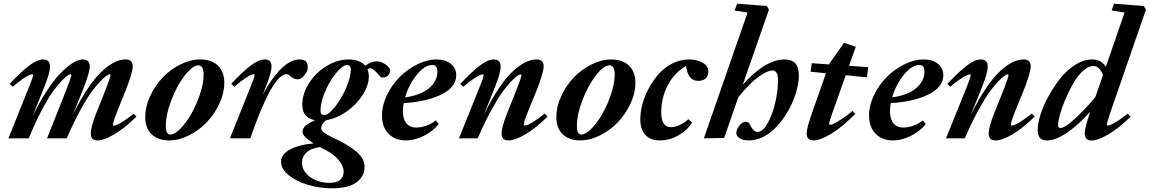

<svg xmlns="http://www.w3.org/2000/svg" viewBox="-20 -745 6191 1034"><path d="M25.4 0 134.3 -271.5Q158.2 -328.6 158.2 -341.3Q158.2 -345.2 154.3 -345.2Q148.4 -345.2 136.5 -340.1Q124.5 -335 100.8 -318.6Q77.1 -302.2 48.8 -277.8L32.2 -293.5Q94.7 -359.9 137.7 -392.3Q180.7 -424.8 211.9 -424.8Q249.5 -424.8 249.5 -387.2Q249.5 -355 220.2 -280.8L154.3 -116.2Q193.8 -198.2 235.4 -260.5Q276.9 -322.8 312 -357.2Q347.2 -391.6 375.5 -408.2Q403.8 -424.8 425.3 -424.8Q463.4 -424.8 463.4 -387.2Q463.4 -352.5 423.3 -253.9L372.6 -127Q405.8 -194.8 439.5 -247.8Q473.1 -300.8 502.2 -333.5Q531.2 -366.2 560.1 -387.2Q588.9 -408.2 612.1 -416.5Q635.3 -424.8 657.2 -424.8Q694.8 -424.8 694.8 -387.2Q694.8 -353 654.8 -253.9L607.9 -136.2Q588.4 -86.9 588.4 -72.3Q588.4 -68.4 592.3 -68.4Q618.2 -68.4 700.7 -132.8L714.8 -116.7Q648.9 -52.7 594 -20.8Q539.1 11.2 505.9 11.2Q468.8 11.2 468.8 -25.9Q468.8 -59.6 498 -134.8L551.8 -269.5Q575.2 -330.1 575.2 -341.3Q575.2 -345.2 571.3 -345.2Q566.9 -345.2 556.2 -338.9Q545.4 -332.5 522.9 -309.8Q500.5 -287.1 474.6 -252.2Q448.7 -217.3 412.4 -151.1Q376 -85 339.4 0H233.4L340.3 -269.5Q364.3 -331.5 364.3 -341.3Q364.3 -345.2 360.4 -345.2Q356 -345.2 345.2 -338.9Q334.5 -332.5 312.3 -309.8Q290 -287.1 264.9 -252.2Q239.7 -217.3 204.6 -151.1Q169.4 -85 134.8 0Z M890.1 11.2Q830.6 11.2 796.4 -22Q762.2 -55.2 762.2 -115.2Q762.2 -170.4 788.3 -227.1Q814.5 -283.7 855.5 -326.9Q896.5 -370.1 950.7 -397.5Q1004.9 -424.8 1057.6 -424.8Q1119.1 -424.8 1153.6 -391.6Q1188 -358.4 1188 -299.3Q1188 -243.7 1161.6 -187Q1135.3 -130.4 1093.8 -86.9Q1052.2 -43.5 997.8 -16.1Q943.4 11.2 890.1 11.2ZM897 -20.5Q921.4 -20.5 953.4 -54Q985.4 -87.4 1012.2 -135.5Q1039.1 -183.6 1057.9 -241Q1076.7 -298.3 1076.7 -341.8Q1076.7 -393.1 1049.3 -393.1Q1017.1 -393.1 974.9 -338.4Q932.6 -283.7 902.8 -205.6Q873 -127.4 873 -66.4Q873 -20.5 897 -20.5Z M1218.3 0 1327.1 -271.5Q1351.1 -328.6 1351.1 -341.3Q1351.1 -345.2 1347.2 -345.2Q1341.3 -345.2 1329.3 -340.1Q1317.4 -335 1293.7 -318.6Q1270 -302.2 1241.7 -277.8L1225.1 -293.5Q1287.6 -359.9 1330.6 -392.3Q1373.5 -424.8 1404.8 -424.8Q1442.4 -424.8 1442.4 -387.2Q1442.4 -355 1413.1 -280.8L1395 -235.4Q1444.8 -327.6 1495.4 -376.2Q1545.9 -424.8 1592.8 -424.8Q1616.7 -424.8 1627.2 -414.6Q1637.7 -404.3 1637.7 -380.9Q1637.7 -361.8 1619.4 -339.8Q1601.1 -317.9 1584 -317.9Q1560.5 -317.9 1542.5 -335.9Q1532.7 -345.7 1523.4 -345.7Q1485.4 -345.7 1435.3 -256.6Q1385.3 -167.5 1328.1 0Z M1768.1 269Q1699.7 269 1636.5 249.8Q1573.2 230.5 1533.4 197.3Q1493.7 164.1 1493.7 126.5Q1493.7 85.4 1542.7 59.6Q1591.8 33.7 1668.9 27.3Q1609.4 -9.8 1609.4 -34.2Q1609.4 -53.2 1624.5 -67.1Q1639.6 -81.1 1676.3 -97.7Q1607.9 -110.4 1607.9 -180.7Q1607.9 -240.2 1644.3 -297.1Q1680.7 -354 1738.8 -389.4Q1796.9 -424.8 1856.9 -424.8Q1918 -424.8 1946.8 -390.6Q1977.5 -414.6 2009.8 -414.6Q2026.4 -414.6 2044.4 -405Q2062.5 -395.5 2073.7 -382.3Q2081.1 -375 2081.1 -367.2Q2081.1 -350.1 2070.1 -338.9Q2059.1 -327.6 2041 -327.6Q2030.8 -327.6 2022 -338.4Q1990.7 -377.9 1974.1 -377.9Q1965.8 -377.9 1958.5 -371.6Q1966.3 -354.5 1966.3 -335Q1966.3 -284.7 1932.4 -232.4Q1898.4 -180.2 1845 -143.3Q1791.5 -106.4 1735.8 -97.7Q1710 -75.7 1710 -55.2Q1710 -42 1726.1 -30.3Q1742.2 -18.6 1772.9 -3.9Q1856.9 34.7 1900.1 72.3Q1943.4 109.9 1943.4 153.3Q1943.4 204.1 1900.4 236.6Q1857.4 269 1768.1 269ZM1727.5 -125.5Q1748 -125.5 1781.7 -166.7Q1815.4 -208 1842.3 -267.6Q1869.1 -327.1 1869.1 -371.6Q1869.1 -395 1847.2 -395Q1831.5 -395 1807.1 -370.4Q1782.7 -345.7 1760.5 -309.8Q1738.3 -273.9 1722.2 -229.2Q1706.1 -184.6 1706.1 -148.4Q1706.1 -136.2 1711.2 -130.9Q1716.3 -125.5 1727.5 -125.5ZM1606.4 129.9Q1606.4 176.8 1650.4 208.3Q1694.3 239.7 1754.4 239.7Q1794.4 239.7 1812.5 222.9Q1830.6 206.1 1830.6 179.2Q1830.6 148.9 1803.7 116.9Q1776.9 85 1737.8 65.4Q1714.4 53.7 1702.1 46.9Q1652.8 54.7 1629.6 77.1Q1606.4 99.6 1606.4 129.9Z M2165.5 11.2Q2107.9 11.2 2072.5 -24.7Q2037.1 -60.5 2037.1 -124Q2037.1 -176.8 2063.5 -231.9Q2089.8 -287.1 2131.1 -329.1Q2172.4 -371.1 2226.3 -397.9Q2280.3 -424.8 2332 -424.8Q2380.4 -424.8 2408.9 -400.6Q2437.5 -376.5 2437 -339.8Q2437 -275.9 2357.9 -236.6Q2278.8 -197.3 2154.3 -189.5Q2149.9 -168.5 2149.9 -147.5Q2149.9 -103 2168.9 -80.6Q2188 -58.1 2222.2 -58.1Q2245.6 -58.1 2274.2 -67.4Q2302.7 -76.7 2326.7 -96.7L2342.8 -76.7Q2310.1 -37.1 2261.7 -12.9Q2213.4 11.2 2165.5 11.2ZM2308.6 -395Q2267.6 -395 2224.6 -342.3Q2181.6 -289.6 2161.6 -220.7Q2242.2 -231 2288.8 -268.8Q2335.4 -306.6 2335.4 -359.9Q2335.4 -395 2308.6 -395Z M2451.7 0 2561 -271Q2584.5 -328.6 2584.5 -340.3Q2584.5 -344.7 2580.6 -344.7Q2574.7 -344.7 2563 -339.6Q2551.3 -334.5 2527.1 -318.4Q2502.9 -302.2 2475.1 -277.8L2458.5 -293Q2522 -359.9 2564.5 -392.3Q2606.9 -424.8 2638.7 -424.8Q2676.3 -424.8 2676.3 -387.2Q2676.3 -353.5 2647.5 -280.8L2585.4 -126Q2618.7 -194.3 2652.3 -247.3Q2686 -300.3 2715.1 -333.3Q2744.1 -366.2 2773.2 -387.2Q2802.2 -408.2 2825.4 -416.5Q2848.6 -424.8 2870.6 -424.8Q2907.7 -424.8 2907.7 -387.2Q2907.7 -369.6 2895.5 -330.1Q2883.3 -290.5 2868.2 -253.9L2820.3 -136.7Q2800.8 -87.4 2800.8 -72.8Q2800.8 -68.8 2804.7 -68.8Q2831.1 -68.8 2914.1 -133.3L2928.7 -117.2Q2862.8 -52.2 2807.9 -20.5Q2752.9 11.2 2718.8 11.2Q2681.2 11.2 2681.2 -25.9Q2681.2 -58.6 2710.9 -134.8L2764.6 -269Q2788.1 -329.6 2788.1 -340.8Q2788.1 -344.7 2784.2 -344.7Q2779.8 -344.7 2769 -338.4Q2758.3 -332 2735.8 -309.6Q2713.4 -287.1 2687.7 -252.2Q2662.1 -217.3 2625.7 -151.1Q2589.4 -85 2552.7 0Z M3104 11.2Q3044.4 11.2 3010.3 -22Q2976.1 -55.2 2976.1 -115.2Q2976.1 -170.4 3002.2 -227.1Q3028.3 -283.7 3069.3 -326.9Q3110.4 -370.1 3164.6 -397.5Q3218.8 -424.8 3271.5 -424.8Q3333 -424.8 3367.4 -391.6Q3401.9 -358.4 3401.9 -299.3Q3401.9 -243.7 3375.5 -187Q3349.1 -130.4 3307.6 -86.9Q3266.1 -43.5 3211.7 -16.1Q3157.2 11.2 3104 11.2ZM3110.8 -20.5Q3135.3 -20.5 3167.2 -54Q3199.2 -87.4 3226.1 -135.5Q3252.9 -183.6 3271.7 -241Q3290.5 -298.3 3290.5 -341.8Q3290.5 -393.1 3263.2 -393.1Q3231 -393.1 3188.7 -338.4Q3146.5 -283.7 3116.7 -205.6Q3086.9 -127.4 3086.9 -66.4Q3086.9 -20.5 3110.8 -20.5Z M3534.2 11.2Q3482.9 11.2 3455.6 -18.3Q3428.2 -47.9 3428.2 -103Q3428.2 -140.1 3439.5 -183.1Q3450.7 -226.1 3473.6 -268.8Q3496.6 -311.5 3527.1 -346.4Q3557.6 -381.3 3600.6 -403.1Q3643.6 -424.8 3690.9 -424.8Q3734.9 -424.8 3764.9 -407Q3794.9 -389.2 3794.9 -358.4Q3794.9 -336.4 3780.5 -323Q3766.1 -309.6 3741.2 -309.6Q3712.9 -309.6 3696.8 -328.4Q3680.7 -347.2 3674.3 -389.6Q3631.3 -365.7 3600.3 -324Q3569.3 -282.2 3555.2 -235.4Q3541 -188.5 3541 -140.6Q3541 -60.1 3593.3 -60.1Q3614.7 -60.1 3640.6 -71.8Q3666.5 -83.5 3687 -103L3707.5 -85Q3679.7 -41.5 3632.3 -15.1Q3585 11.2 3534.2 11.2Z M3770.5 0 4005.9 -677.2 3936.5 -688.5 3949.7 -725.1 4109.4 -712.9 4121.1 -693.4 3980 -288.6Q4101.6 -424.8 4204.6 -424.8Q4244.1 -424.8 4263.2 -404.1Q4282.2 -383.3 4282.2 -336.9Q4282.2 -305.7 4272.7 -267.8Q4263.2 -230 4246.3 -191.2Q4229.5 -152.3 4204.6 -116Q4179.7 -79.6 4150.9 -51.3Q4122.1 -22.9 4086.2 -5.9Q4050.3 11.2 4013.7 11.2Q3981.4 11.2 3963.4 -0.5Q3945.3 -12.2 3945.3 -29.8Q3945.3 -48.3 3962.2 -68.8Q3979 -89.4 3995.1 -89.4Q4012.2 -89.4 4020 -71.3Q4037.6 -34.7 4060.1 -34.7Q4087.4 -34.7 4113.5 -80.3Q4139.6 -126 4154.8 -191.2Q4169.9 -256.3 4169.9 -314.9Q4169.9 -365.2 4139.6 -365.2Q4111.8 -365.2 4065.7 -332Q4019.5 -298.8 3956.1 -221.7L3879.9 -2Z M4361.8 11.2Q4324.2 11.2 4324.2 -26.9Q4324.2 -56.2 4352.5 -135.3L4428.2 -350.6L4345.2 -358.9L4352.1 -404.8L4444.8 -397.9L4446.8 -402.8L4525.4 -514.2L4588.9 -493.2L4552.2 -390.6L4656.2 -383.3L4648.4 -328.6L4534.7 -339.8L4463.9 -140.6Q4445.3 -89.8 4445.3 -76.2Q4445.3 -72.8 4449.2 -72.8Q4455.6 -72.8 4468.5 -78.1Q4481.4 -83.5 4509.5 -101.6Q4537.6 -119.6 4571.8 -147.5L4585.9 -131.8Q4514.2 -59.1 4455.3 -23.9Q4396.5 11.2 4361.8 11.2Z M4788.6 11.2Q4731 11.2 4695.6 -24.7Q4660.2 -60.5 4660.2 -124Q4660.2 -176.8 4686.5 -231.9Q4712.9 -287.1 4754.2 -329.1Q4795.4 -371.1 4849.4 -397.9Q4903.3 -424.8 4955.1 -424.8Q5003.4 -424.8 5032 -400.6Q5060.5 -376.5 5060.1 -339.8Q5060.1 -275.9 4981 -236.6Q4901.9 -197.3 4777.3 -189.5Q4772.9 -168.5 4772.9 -147.5Q4772.9 -103 4792 -80.6Q4811 -58.1 4845.2 -58.1Q4868.7 -58.1 4897.2 -67.4Q4925.8 -76.7 4949.7 -96.7L4965.8 -76.7Q4933.1 -37.1 4884.8 -12.9Q4836.4 11.2 4788.6 11.2ZM4931.6 -395Q4890.6 -395 4847.7 -342.3Q4804.7 -289.6 4784.7 -220.7Q4865.2 -231 4911.9 -268.8Q4958.5 -306.6 4958.5 -359.9Q4958.5 -395 4931.6 -395Z M5074.7 0 5184.1 -271Q5207.5 -328.6 5207.5 -340.3Q5207.5 -344.7 5203.6 -344.7Q5197.8 -344.7 5186 -339.6Q5174.3 -334.5 5150.1 -318.4Q5126 -302.2 5098.1 -277.8L5081.5 -293Q5145 -359.9 5187.5 -392.3Q5230 -424.8 5261.7 -424.8Q5299.3 -424.8 5299.3 -387.2Q5299.3 -353.5 5270.5 -280.8L5208.5 -126Q5241.7 -194.3 5275.4 -247.3Q5309.1 -300.3 5338.1 -333.3Q5367.2 -366.2 5396.2 -387.2Q5425.3 -408.2 5448.5 -416.5Q5471.7 -424.8 5493.7 -424.8Q5530.8 -424.8 5530.8 -387.2Q5530.8 -369.6 5518.6 -330.1Q5506.3 -290.5 5491.2 -253.9L5443.4 -136.7Q5423.8 -87.4 5423.8 -72.8Q5423.8 -68.8 5427.7 -68.8Q5454.1 -68.8 5537.1 -133.3L5551.8 -117.2Q5485.8 -52.2 5430.9 -20.5Q5376 11.2 5341.8 11.2Q5304.2 11.2 5304.2 -25.9Q5304.2 -58.6 5334 -134.8L5387.7 -269Q5411.1 -329.6 5411.1 -340.8Q5411.1 -344.7 5407.2 -344.7Q5402.8 -344.7 5392.1 -338.4Q5381.3 -332 5358.9 -309.6Q5336.4 -287.1 5310.8 -252.2Q5285.2 -217.3 5248.8 -151.1Q5212.4 -85 5175.8 0Z M5618.7 11.2Q5591.3 11.2 5579.8 -3.7Q5568.4 -18.6 5568.4 -46.4Q5568.4 -79.6 5583.5 -127.9Q5598.6 -176.3 5627 -227.5Q5655.3 -278.8 5690.4 -323.2Q5725.6 -367.7 5770.8 -396.2Q5815.9 -424.8 5859.9 -424.8Q5913.6 -424.8 5935.1 -384.3L6036.1 -677.2L5966.8 -688.5L5979 -725.1L6139.2 -712.9L6151.4 -693.4L5958.5 -135.7Q5940.4 -81.5 5940.4 -72.3Q5940.4 -68.4 5944.3 -68.4Q5950.2 -68.4 5961.9 -73Q5973.6 -77.6 5998.3 -93.3Q6022.9 -108.9 6053.7 -132.8L6068.4 -116.2Q6002.4 -52.2 5947.3 -20.3Q5892.1 11.7 5858.9 11.7Q5821.8 11.7 5821.8 -26.4Q5821.8 -55.2 5848.6 -134.8L5851.6 -143.1Q5785.2 -70.3 5724.9 -29.5Q5664.6 11.2 5618.7 11.2ZM5678.2 -71.3Q5678.2 -55.7 5691.4 -55.7Q5714.4 -55.7 5769.8 -106.4Q5825.2 -157.2 5878.9 -222.2L5919.9 -339.8Q5902.3 -389.6 5868.2 -389.6Q5840.8 -389.6 5811.8 -362.8Q5782.7 -335.9 5759.8 -295.7Q5736.8 -255.4 5717.8 -210.7Q5698.7 -166 5688.5 -128.4Q5678.2 -90.8 5678.2 -71.3Z"/></svg>

Font: Elstob 18pt
Style: Bold Italic
Weight: 700
Italic angle: -20°
Designer: Peter S. Baker
Version: Version 1.015